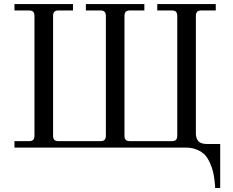

<svg xmlns="http://www.w3.org/2000/svg" viewBox="-20 -732 1154 952"><path d="M51.8 0V-32.2H124Q138.2 -32.2 144.5 -38.6Q150.9 -44.9 150.9 -59.1V-652.8Q150.9 -667 144.5 -673.6Q138.2 -680.2 124 -680.2H51.8V-711.9H341.8V-680.2H270Q255.9 -680.2 249.5 -673.6Q243.2 -667 243.2 -652.8V-59.1Q243.2 -44.9 249.5 -38.6Q255.9 -32.2 270 -32.2H478Q492.2 -32.2 498.5 -38.6Q504.9 -44.9 504.9 -59.1V-652.8Q504.9 -667 498.5 -673.6Q492.2 -680.2 478 -680.2H405.8V-711.9H695.8V-680.2H624Q609.9 -680.2 603.5 -673.6Q597.2 -667 597.2 -652.8V-59.1Q597.2 -44.9 603.5 -38.6Q609.9 -32.2 624 -32.2H832Q846.2 -32.2 852.5 -38.6Q858.9 -44.9 858.9 -59.1V-652.8Q858.9 -667 852.5 -673.6Q846.2 -680.2 832 -680.2H759.8V-711.9H1049.8V-680.2H978Q963.9 -680.2 957.5 -673.6Q951.2 -667 951.2 -652.8V-71.8Q951.2 -43.9 964.6 -31Q978 -18.1 1004.9 -18.1H1071.8V200.2H1046.9Q1046.9 195.8 1046.4 188.2Q1045.9 180.7 1043.2 158.9Q1040.5 137.2 1035.9 117.9Q1031.2 98.6 1021 75.7Q1010.7 52.7 997.1 37.1Q981.9 21 957.3 10.5Q932.6 0 904.8 0Z"/></svg>

Font: Flanker Steampunk
Style: Regular
Weight: 400
Designer: Alexey Kryukov, Leonardo Di Lena
Foundry: Alexey Kryukov, Leonardo Di Lena
Version: 1.210